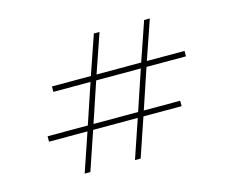

<svg xmlns="http://www.w3.org/2000/svg" viewBox="-77 -598 882 719"><g transform="rotate(-15 364.5 -239.0)"><path d="M71 -140V-161H227L279 -316H135V-337H286L338 -488H360L308 -337H481L533 -488H555L503 -337H649V-316H496L444 -161H585V-140H437L386 10H364L415 -140H242L191 10H169L220 -140ZM301 -316 249 -161H422L474 -316Z"/></g></svg>

Font: Elsie Swash Caps
Style: Regular
Weight: 400
Designer: Alejandro Inler
Foundry: Alejandro Inler
Version: 1.001